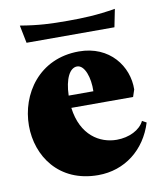

<svg xmlns="http://www.w3.org/2000/svg" viewBox="-77 -720 689 796"><g transform="rotate(-10 267.5 -321.5)"><path d="M273 12C385 12 474 -58 508 -168L490 -178C473 -142 426 -119 374 -119C303 -119 226 -164 211 -282H471L481 -312C483 -409 412 -507 282 -507C114 -507 25 -372 25 -239C25 -112 107 12 273 12ZM60 -655 75 -580H445L460 -655C382 -642 324 -640 260 -640C188 -640 138 -642 60 -655ZM209 -334C211 -404 233 -447 264 -447C296 -447 315 -391 313 -334Z"/></g></svg>

Font: Sinistre Bold
Style: Regular
Weight: 900
Designer: Jules Durand
Foundry: Collletttivo
Version: Version 69.420;Glyphs 3.2 (3217)